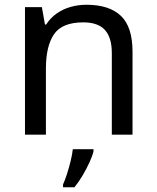

<svg xmlns="http://www.w3.org/2000/svg" viewBox="-20 -566 658 807"><path d="M343 -546Q439 -546 488 -499.5Q537 -453 537 -349V0H450V-343Q450 -408 421 -440Q392 -472 330 -472Q241 -472 207 -422Q173 -372 173 -278V0H85V-536H156L169 -463H174Q192 -491 218.5 -509.5Q245 -528 277 -537Q309 -546 343 -546ZM373 70Q369 88 356.5 115.5Q344 143 327.5 171Q311 199 293 221H245V209Q253 192 261.5 165.5Q270 139 277 110.5Q284 82 286 61H373Z"/></svg>

Font: Noto Sans Khmer UI
Style: Regular
Weight: 400
Designer: Danh Hong and the Monotype Design Team
Foundry: Monotype Imaging Inc.
Version: Version 2.002